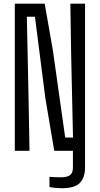

<svg xmlns="http://www.w3.org/2000/svg" viewBox="-20 -820 543 1044"><path d="M314.5 203.5Q301.5 203.5 282.5 201.8Q263.5 200 249 197V141.5Q261 142.5 277.2 143.2Q293.5 144 312.5 144Q345.5 144 361 132Q376.5 120 376.5 92.5V-33H442.5V89Q442.5 144.5 415 174Q387.5 203.5 314.5 203.5ZM60.5 0V-800H223L267.5 -546.5L334.5 -72H377L367 -517L362.5 -800H442.5V0H275L226.5 -287L170 -729H126L135 -299.5L140.5 0Z"/></svg>

Font: Big Shoulders Text Thin
Style: Regular
Weight: 400
Version: Version 2.002